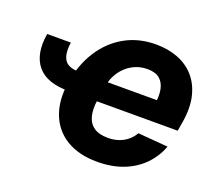

<svg xmlns="http://www.w3.org/2000/svg" viewBox="-100 -686 928 829"><g transform="rotate(20 364.0 -271.5)"><path d="M27.8 -434.1H136.7Q128.9 -383.3 145 -355.7Q161.1 -328.1 212.4 -327.6L197.8 -234.4Q97.7 -233.9 54.9 -286.1Q12.2 -338.4 27.8 -434.1ZM418.5 10.7Q334 10.7 276.9 -23.9Q219.7 -58.6 195.6 -122.1Q171.4 -185.5 185.5 -272.5Q199.7 -356 240.5 -419.2Q281.2 -482.4 344 -517.6Q406.7 -552.7 486.3 -552.7Q541 -552.7 586.4 -535.4Q631.8 -518.1 662.8 -483.2Q693.8 -448.2 706.3 -396.2Q718.8 -344.2 707 -274.4L700.2 -234.4H239.7L254.9 -327.6H642.6L567.9 -304.2Q575.2 -346.2 569.3 -376.5Q563.5 -406.7 543.7 -423.3Q523.9 -439.9 487.3 -439.9Q449.7 -439.9 418.7 -422.6Q387.7 -405.3 367.2 -375.5Q346.7 -345.7 340.3 -307.6L329.6 -241.7Q322.8 -197.8 330.6 -166.5Q338.4 -135.3 362.3 -118.7Q386.2 -102.1 426.3 -102.1Q453.1 -102.1 475.6 -109.6Q498 -117.2 515.6 -131.6Q533.2 -146 544.4 -166L682.6 -154.8Q663.6 -104.5 627.2 -67.4Q590.8 -30.3 538.3 -9.8Q485.8 10.7 418.5 10.7Z"/></g></svg>

Font: Inter Tight
Style: Bold Italic
Weight: 700
Italic angle: -9.39999°
Designer: Rasmus Andersson
Foundry: rsms
Version: Version 3.004